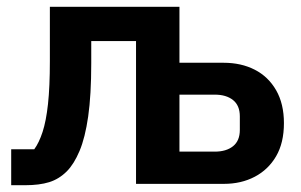

<svg xmlns="http://www.w3.org/2000/svg" viewBox="-20 -542 886 566"><path d="M13 4V-102H81Q95 -121 105.5 -153Q116 -185 121.5 -235.5Q127 -286 127 -362V-522H509V-357H639Q691 -357 731 -336.5Q771 -316 794 -276Q817 -236 817 -179Q817 -121 794 -81.5Q771 -42 731 -21Q691 0 640 0H381V-421H249V-356Q249 -262 240 -199Q231 -136 214.5 -97Q198 -58 177 -37Q154 -14 125 -5Q96 4 54 4ZM509 -95H613Q647 -95 667 -111Q687 -127 687 -159V-199Q687 -231 667 -247Q647 -263 613 -263H509Z"/></svg>

Font: IBM Plex Sans SemiBold
Style: Regular
Weight: 600
Designer: Mike Abbink, Paul van der Laan, Pieter van Rosmalen
Foundry: Bold Monday
Version: Version 3.201